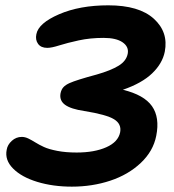

<svg xmlns="http://www.w3.org/2000/svg" viewBox="-20 -741 647 714"><path d="M247.1 -46.9Q176.8 -46.9 118.4 -64.7Q60.1 -82.5 28.6 -114.3Q-2.9 -146 4.9 -184.1Q7.8 -202.6 23.9 -217.3Q40 -231.9 61 -231.9Q73.2 -231.9 85.7 -225.8Q98.1 -219.7 111.8 -211.2Q125.5 -202.6 143.6 -194.3Q161.6 -186 193.1 -179.9Q224.6 -173.8 265.1 -173.8Q331.1 -173.8 375.2 -193.4Q419.4 -212.9 426.8 -249Q432.6 -279.8 404.3 -297.4Q376 -314.9 293.9 -328.1Q243.7 -335.4 221.9 -351.3Q200.2 -367.2 205.1 -394Q208 -408.2 215.8 -416.7Q223.6 -425.3 238.8 -432.1Q263.7 -443.4 339.8 -463.9Q392.6 -479 421.4 -496.8Q450.2 -514.6 455.1 -542Q459.5 -567.4 435.8 -583.7Q412.1 -600.1 365.2 -600.1Q315.4 -600.1 272.7 -590.8Q230 -581.5 200.9 -572.3Q171.9 -563 155.8 -563Q132.3 -563 121.6 -577.9Q110.8 -592.8 115.2 -613.8Q123 -654.8 199.7 -688Q276.4 -721.2 382.8 -721.2Q497.1 -721.2 552 -671.4Q606.9 -621.6 592.8 -548.8Q584 -504.9 545.9 -468.3Q507.8 -431.6 437 -407.2Q515.6 -388.2 545.2 -346.2Q574.7 -304.2 561 -235.8Q549.8 -178.7 503.4 -135Q457 -91.3 390.1 -69.1Q323.2 -46.9 247.1 -46.9Z"/></svg>

Font: Shantell Sans Irregular Bouncy
Style: Italic
Weight: 600
Italic angle: -11.31°
Designer: Stephen Nixon, Anya Danilova, Shantell Martin
Foundry: Arrow Type
Version: Version 1.006;[9816181b4]